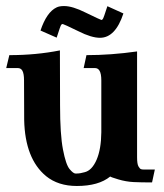

<svg xmlns="http://www.w3.org/2000/svg" viewBox="-20 -600 540 632"><path d="M232.9 12.2Q171.4 12.2 131.3 -20.5Q62.5 -77.6 59.6 -204.6Q59.1 -209.5 59.1 -335.4Q59.1 -357.4 53.7 -367.2Q48.8 -376 38.1 -376H0.5L10.7 -418.5Q99.1 -418.5 177.2 -434.1L177.7 -252.9Q177.7 -157.2 187.3 -107.7Q196.8 -58.1 209 -43.5Q221.2 -28.8 228.5 -28.8H231.4Q244.1 -28.8 258.8 -33.2Q282.7 -39.1 297.9 -74Q313 -108.9 313.5 -164.6V-335.4Q313.5 -357.4 307.6 -367.2Q302.7 -376 292 -376H255.4L264.6 -418.5Q345.2 -418.5 431.2 -430.7V-82.5Q431.2 -60.1 435.8 -52.2Q440.4 -44.4 444.1 -43.2Q447.8 -42 452.6 -42H489.7L480.5 0.5Q444.3 0.5 419.4 -0.7Q394.5 -2 369.4 -9.5Q344.2 -17.1 342.8 -19Q304.7 12.2 232.9 12.2ZM309.1 -475.6Q280.8 -475.6 238.3 -497.1Q189 -521 186.5 -521Q184.1 -521 181.6 -518.6Q179.2 -516.1 166.5 -476.1L113.3 -499.5Q133.8 -560.5 166.5 -575.7Q175.3 -580.1 190.9 -580.1Q218.8 -580.1 261.7 -558.6Q312 -534.2 314 -534.2Q315.4 -534.2 318.1 -536.9Q320.8 -539.6 333.5 -579.6L386.2 -555.7Q359.9 -475.6 309.1 -475.6Z"/></svg>

Font: Quaaykop
Style: Bold
Weight: 700
Designer: Tup Wanders
Foundry: Free font, DO NOT SELL
Version: Version 1.00;July 31, 2023;FontCreator 11.5.0.2430 64-bit